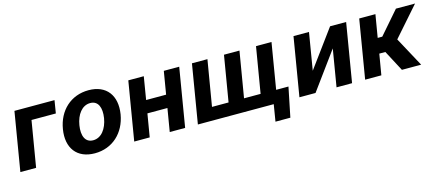

<svg xmlns="http://www.w3.org/2000/svg" viewBox="-51 -1062 3939 1727"><g transform="rotate(-15 1918.5 -198.5)"><path d="M480.1 -545.5H106.9L16 0H162.6L234 -426.5H460.6Z M708.8 10.7C872.9 10.7 993.3 -101.6 1021.3 -268.5C1048.7 -438.2 964.1 -552.6 797.9 -552.6C632.8 -552.6 512.4 -440.7 485.4 -273.1C457.4 -103.7 541.9 10.7 708.8 10.7ZM637.8 -269.2C653.4 -365.4 706 -437.1 782.7 -437.1C857.2 -437.1 883.5 -367.9 868.6 -273.8C852.6 -177.6 800.1 -106.5 723.7 -106.5C648.8 -106.5 622.5 -175.4 637.8 -269.2Z M1311.4 -545.5H1167.3L1076.3 0H1220.5L1256.4 -214.1H1442.8L1407 0H1550.4L1641.3 -545.5H1497.9L1462.4 -333.1H1276.3Z M2544.4 -119H2429.7L2500.7 -545.5H2356.5L2285.2 -120H2131L2202.4 -545.5H2058.2L1986.9 -120H1832.7L1904.1 -545.5H1759.9L1669 0H2375.4L2349.8 156.2H2488.3Z M2792.3 -199.6 2849.8 -545.5H2705.6L2614.7 0H2764.6L3018.1 -346.9L2960.2 0H3104.8L3195.7 -545.5H3046.2Z M3226.6 0H3377.5L3410.2 -193.5H3466.6L3568.9 0H3748.2L3599.4 -274.9L3837.4 -545.5H3659.4L3475.5 -333.8H3432.9L3468.4 -545.5H3317.5Z"/></g></svg>

Font: Margiela Sans
Style: Bold Italic
Weight: 700
Italic angle: -9.39999°
Designer: Stefan Endress, Andreas Faust
Version: Version 1.100;FEAKit 1.0